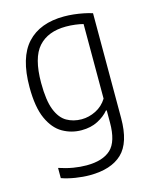

<svg xmlns="http://www.w3.org/2000/svg" viewBox="-117 -627 744 935"><g transform="rotate(-15 255.5 -160.0)"><path d="M218.5 230Q185 230 147 224Q109 218 78 207V155.5Q115.5 168 149.8 173.8Q184 179.5 216 179.5Q298 179.5 338.8 141.5Q379.5 103.5 379.5 7.5V-54H375.5Q354.5 -28.5 319.2 -10.2Q284 8 237 8Q186 8 142.2 -17Q98.5 -42 72 -100.5Q45.5 -159 45.5 -260Q45.5 -409 110.2 -479.2Q175 -549.5 296.5 -549.5Q320 -549.5 345.2 -546.8Q370.5 -544 394.2 -539.2Q418 -534.5 437.5 -528V0.5Q437.5 124.5 382 177.2Q326.5 230 218.5 230ZM251 -43.5Q288 -43.5 323 -61Q358 -78.5 379.5 -113V-489Q363 -493.5 339.8 -496.5Q316.5 -499.5 293 -499.5Q202 -499.5 153.8 -445.8Q105.5 -392 105.5 -265.5Q105.5 -177 124.5 -129Q143.5 -81 176.8 -62.2Q210 -43.5 251 -43.5Z"/></g></svg>

Font: Encode Sans SemiCondensed Light
Style: Regular
Weight: 300
Width: 4
Designer: Multiple Designers
Foundry: Impallari Type
Version: Version 3.002